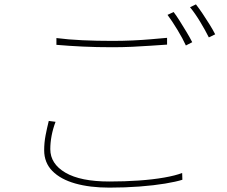

<svg xmlns="http://www.w3.org/2000/svg" viewBox="-20 -840 1040 878"><path d="M238 -666Q291 -659 357 -656Q423 -653 494 -653Q541 -653 585.5 -655Q630 -657 670 -660.5Q710 -664 744 -667V-636Q711 -634 670 -631Q629 -628 584 -626Q539 -624 494 -624Q422 -624 358.5 -627Q295 -630 238 -635ZM234 -283Q222 -251 216 -219.5Q210 -188 210 -158Q210 -91 279 -50.5Q348 -10 480 -10Q551 -10 615 -14.5Q679 -19 730.5 -28Q782 -37 813 -49L814 -18Q786 -9 735 -0.5Q684 8 618 13Q552 18 480 18Q391 18 324 -1Q257 -20 219.5 -58Q182 -96 182 -153Q182 -188 188.5 -221.5Q195 -255 203 -287ZM774 -785Q787 -768 802 -744Q817 -720 832.5 -694.5Q848 -669 859 -647L830 -632Q816 -663 791.5 -703.5Q767 -744 746 -772ZM876 -820Q890 -802 906.5 -777.5Q923 -753 938.5 -728Q954 -703 964 -683L935 -669Q918 -703 895 -741Q872 -779 849 -807Z"/></svg>

Font: Noto Sans JP
Style: Regular
Weight: 100
Designer: Ryoko NISHIZUKA 西塚涼子 (kana, bopomofo & ideographs); Paul D. Hunt (Latin, Greek & Cyrillic); Sandoll Communications 산돌커뮤니
Foundry: Adobe
Version: Version 2.004;hotconv 1.0.118;makeotfexe 2.5.65603